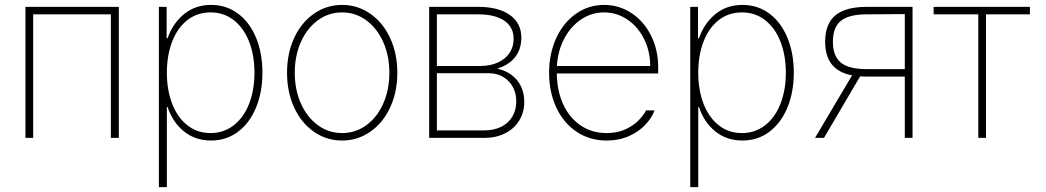

<svg xmlns="http://www.w3.org/2000/svg" viewBox="-20 -558 4233 777"><path d="M83 -530.3H460.9V0H428.7V-500H114.3V0H83Z M623 -530.3H654.3V-403.3H658.2Q679.7 -464.4 725.1 -501.2Q770.5 -538.1 834 -538.1Q896.5 -538.1 943.6 -502.7Q990.7 -467.3 1016.4 -405Q1042 -342.8 1042 -263.7Q1042 -185.1 1016.1 -122.6Q990.2 -60.1 943.1 -24.7Q896 10.7 834 10.7Q770.5 10.7 724.6 -26.1Q678.7 -63 658.2 -125H655.3V199.2H623ZM832 -19.5Q885.7 -19.5 926.3 -51.3Q966.8 -83 988.3 -138.7Q1009.8 -194.3 1009.8 -263.7Q1009.8 -333.5 988.3 -388.9Q966.8 -444.3 926.5 -476.1Q886.2 -507.8 832 -507.8Q777.8 -507.8 737.8 -476.3Q697.8 -444.8 676.5 -389.2Q655.3 -333.5 655.3 -263.7Q655.3 -193.8 676.8 -138.2Q698.2 -82.5 738.3 -51Q778.3 -19.5 832 -19.5Z M1141.6 -263.7Q1141.6 -341.8 1170.4 -404.3Q1199.2 -466.8 1250.2 -502.4Q1301.3 -538.1 1364.3 -538.1Q1427.2 -538.1 1478.5 -502.4Q1529.8 -466.8 1558.8 -404.1Q1587.9 -341.3 1587.9 -263.7Q1587.9 -185.5 1558.8 -123Q1529.8 -60.5 1478.5 -24.9Q1427.2 10.7 1364.3 10.7Q1301.3 10.7 1250.2 -24.9Q1199.2 -60.5 1170.4 -123Q1141.6 -185.5 1141.6 -263.7ZM1555.7 -263.7Q1555.7 -332 1531 -387.7Q1506.3 -443.4 1462.6 -475.6Q1418.9 -507.8 1364.3 -507.8Q1309.6 -507.8 1265.9 -475.6Q1222.2 -443.4 1197.5 -387.7Q1172.9 -332 1172.9 -263.7Q1172.9 -195.3 1197.5 -139.6Q1222.2 -84 1265.9 -51.8Q1309.6 -19.5 1364.3 -19.5Q1419.4 -19.5 1463.1 -51.8Q1506.8 -84 1531.2 -139.6Q1555.7 -195.3 1555.7 -263.7Z M1716.8 -530.3H1914.1Q1997.1 -530.3 2043.5 -497.3Q2089.8 -464.4 2089.8 -405.3Q2089.8 -358.9 2064.7 -326.9Q2039.6 -294.9 1992.2 -280.3Q2043 -269 2072.3 -233.6Q2101.6 -198.2 2101.6 -145.5Q2101.6 -103.5 2081.3 -70.3Q2061 -37.1 2024.4 -18.6Q1987.8 0 1940.4 0H1716.8ZM2069.3 -148.4Q2069.3 -180.7 2055.2 -206.5Q2041 -232.4 2015.6 -247.1Q1990.2 -261.7 1958 -261.7H1748V-30.3H1940.4Q1979 -30.3 2008.3 -44.9Q2037.6 -59.6 2053.5 -86.4Q2069.3 -113.3 2069.3 -148.4ZM2058.6 -400.4Q2058.6 -448.2 2021.2 -474.1Q1983.9 -500 1914.1 -500H1748V-291H1923.8Q1963.4 -291 1994.1 -304.7Q2024.9 -318.4 2041.7 -343.3Q2058.6 -368.2 2058.6 -400.4Z M2202.1 -263.7Q2202.1 -341.3 2231.2 -404.1Q2260.3 -466.8 2311 -502.4Q2361.8 -538.1 2424.8 -538.1Q2484.9 -538.1 2534.9 -505.4Q2585 -472.7 2614.3 -414.8Q2643.6 -356.9 2643.6 -285.2V-260.7H2233.4Q2233.9 -192.9 2258.3 -137.9Q2282.7 -83 2328.4 -51.3Q2374 -19.5 2435.5 -19.5Q2478 -19.5 2510.5 -34.4Q2543 -49.3 2563.5 -70.1Q2584 -90.8 2594.7 -111.3H2628.9Q2617.7 -80.6 2591.3 -52.7Q2564.9 -24.9 2524.9 -7.1Q2484.9 10.7 2435.5 10.7Q2366.2 10.7 2313.2 -24.9Q2260.3 -60.5 2231.2 -123Q2202.1 -185.5 2202.1 -263.7ZM2611.3 -291Q2611.3 -350.6 2586.4 -400.4Q2561.5 -450.2 2518.8 -479Q2476.1 -507.8 2424.8 -507.8Q2374 -507.8 2331.8 -479.5Q2289.6 -451.2 2263.4 -401.6Q2237.3 -352.1 2233.9 -291Z M2773.4 -530.3H2804.7V-403.3H2808.6Q2830.1 -464.4 2875.5 -501.2Q2920.9 -538.1 2984.4 -538.1Q3046.9 -538.1 3094 -502.7Q3141.1 -467.3 3166.7 -405Q3192.4 -342.8 3192.4 -263.7Q3192.4 -185.1 3166.5 -122.6Q3140.6 -60.1 3093.5 -24.7Q3046.4 10.7 2984.4 10.7Q2920.9 10.7 2875 -26.1Q2829.1 -63 2808.6 -125H2805.7V199.2H2773.4ZM2982.4 -19.5Q3036.1 -19.5 3076.7 -51.3Q3117.2 -83 3138.7 -138.7Q3160.2 -194.3 3160.2 -263.7Q3160.2 -333.5 3138.7 -388.9Q3117.2 -444.3 3076.9 -476.1Q3036.6 -507.8 2982.4 -507.8Q2928.2 -507.8 2888.2 -476.3Q2848.1 -444.8 2826.9 -389.2Q2805.7 -333.5 2805.7 -263.7Q2805.7 -193.8 2827.1 -138.2Q2848.6 -82.5 2888.7 -51Q2928.7 -19.5 2982.4 -19.5Z M3641.6 -248H3486.3L3460.9 -249L3314.5 0H3278.3L3428.2 -252.9Q3373 -263.7 3346.2 -297.4Q3319.3 -331.1 3319.3 -389.6Q3319.3 -461.4 3360.6 -495.8Q3401.9 -530.3 3488.3 -530.3H3672.9V0H3641.6ZM3486.3 -278.3H3641.6V-501L3488.3 -500Q3416 -500 3383.3 -473.9Q3350.6 -447.8 3350.6 -389.6Q3350.6 -330.6 3383.1 -304.4Q3415.5 -278.3 3486.3 -278.3Z M3758.3 -530.3H4147.9V-500H3970.2V0H3939V-500H3758.3Z"/></svg>

Font: Pretendard JP Thin
Style: Regular
Weight: 100
Designer: Base glyphs from Inter by Rasmus Andersson; Hangeul glyphs from Noto Sans CJK(Source Han Sans) by Jang Soo-young and Kan
Foundry: Kil Hyung-jin
Version: Version 1.309